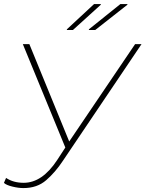

<svg xmlns="http://www.w3.org/2000/svg" viewBox="-26 -932 729 962"><path d="M92.8 -16.1Q185.5 -16.1 260.3 -129.9L301.3 -192.9L88.4 -710.9H121.1L320.8 -223.1L650.9 -710.9H683.1L288.6 -125.5Q251.5 -69.3 205.6 -29.3Q159.7 10.7 90.8 10.3Q66.4 10.3 36.1 2.9Q5.9 -4.4 -6.3 -15.6L4.4 -40.5Q41 -16.1 92.8 -16.1ZM445.3 -911.6H478.5L479.5 -908.7L339.4 -781.7H309.6L308.6 -784.7ZM577.1 -911.6H611.8L612.8 -908.7L451.2 -781.7H419.9L418.9 -784.7Z"/></svg>

Font: Roboto-ThinItalic
Style: Italic
Weight: 250
Italic angle: -12°
Designer: Google
Version: Version 1.100141; 2013; ttfautohint (v0.94.14-c901) -l 8 -r 